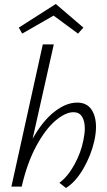

<svg xmlns="http://www.w3.org/2000/svg" viewBox="-20 -933 535 960"><path d="M91 -765 74 -795 259 -913 397 -795 370 -765 248 -855ZM460 -298Q460 -268 452 -230Q436 -158 397.5 -91Q359 -24 310 7L277 -19Q319 -50 352 -110Q385 -170 397 -232Q404 -267 404 -290Q404 -328 390 -350Q376 -372 347 -372Q307 -372 257 -329.5Q207 -287 161.5 -203Q116 -119 89 -2V0H37L194 -711H249L143 -239Q192 -327 251 -373.5Q310 -420 366 -420Q413 -420 436.5 -386.5Q460 -353 460 -298Z"/></svg>

Font: Ysabeau Infant Semilight
Style: Italic
Weight: 300
Italic angle: -12°
Designer: Christian Thalmann (Catharsis Fonts)
Version: Version 0.003